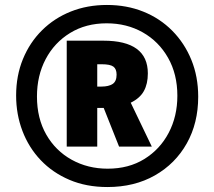

<svg xmlns="http://www.w3.org/2000/svg" viewBox="-20 -744 864 774"><path d="M413 10Q328 10 260 -19Q192 -48 144 -98.5Q96 -149 70.5 -216Q45 -283 45 -359Q45 -439 72.5 -506Q100 -573 149.5 -622Q199 -671 265.5 -697.5Q332 -724 411 -724Q491 -724 558 -697Q625 -670 674.5 -620Q724 -570 751.5 -502.5Q779 -435 779 -354Q779 -248 733 -166Q687 -84 604.5 -37Q522 10 413 10ZM414 -64Q499 -64 562 -103Q625 -142 660 -208.5Q695 -275 695 -358Q695 -445 657.5 -511Q620 -577 555.5 -613.5Q491 -650 410 -650Q326 -650 262.5 -611Q199 -572 164 -505.5Q129 -439 129 -355Q129 -267 166.5 -201.5Q204 -136 269 -100Q334 -64 414 -64ZM249 -153V-580H397Q576 -580 576 -448Q576 -406 560 -377Q544 -348 507 -330L592 -153H460L398 -309H372V-153ZM389 -395Q418 -395 434 -405.5Q450 -416 450 -443Q450 -466 437 -475.5Q424 -485 390 -485H372V-395Z"/></svg>

Font: Noto Sans Tamil ExtraCondensed Black
Style: Regular
Weight: 900
Width: 2
Designer: Jelle Bosma - Monotype Design Team
Foundry: Monotype Imaging Inc.
Version: Version 2.004; ttfautohint (v1.8.4.7-5d5b)